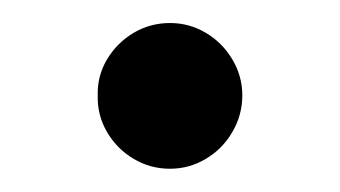

<svg xmlns="http://www.w3.org/2000/svg" viewBox="-20 -557 294 166"><path d="M64.5 -474.6Q64 -491.2 72.5 -505.6Q81.1 -520 95.5 -528.6Q109.9 -537.1 127 -537.1Q143.6 -537.1 158 -528.6Q172.4 -520 180.9 -505.6Q189.5 -491.2 189.5 -474.6Q189.5 -457.5 180.9 -442.9Q172.4 -428.2 158 -419.7Q143.6 -411.1 127 -411.1Q109.9 -411.1 95.5 -419.7Q81.1 -428.2 72.5 -442.9Q64 -457.5 64.5 -474.6Z"/></svg>

Font: Pretendard Std
Style: Regular
Weight: 400
Designer: Base glyphs from Inter by Rasmus Andersson; Hangeul glyphs from Noto Sans CJK(Source Han Sans) by Jang Soo-young and Kan
Foundry: Kil Hyung-jin
Version: Version 1.309